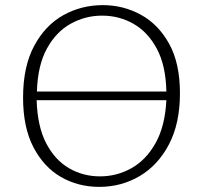

<svg xmlns="http://www.w3.org/2000/svg" viewBox="-20 -722 791 749"><path d="M367 7Q285 7 218 -31.5Q151 -70 110.5 -147.5Q70 -225 70 -341Q70 -462 113 -542.5Q156 -623 226.5 -662.5Q297 -702 381 -702Q461 -702 529.5 -664.5Q598 -627 640 -551Q682 -475 682 -358Q682 -241 639.5 -159.5Q597 -78 525.5 -35.5Q454 7 367 7ZM378 -661Q313 -661 256 -629.5Q199 -598 163 -532.5Q127 -467 124 -365H629Q627 -466 592 -531.5Q557 -597 501 -629Q445 -661 378 -661ZM370 -34Q436 -34 493 -66Q550 -98 587 -164Q624 -230 629 -331H123Q126 -229 160 -163.5Q194 -98 249 -66Q304 -34 370 -34Z"/></svg>

Font: Bitter Light
Style: Regular
Weight: 300
Designer: Sol Matas, and Bitter project Authors
Foundry: Sol Matas
Version: Version 2.001